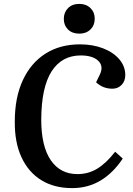

<svg xmlns="http://www.w3.org/2000/svg" viewBox="-20 -953 684 987"><path d="M493 -569Q514 -613 485 -640.5Q456 -668 395 -668Q298 -668 245.5 -586.5Q193 -505 192 -339Q192 -201 241 -129.5Q290 -58 378 -58Q434 -58 480 -86Q526 -114 572 -173L611 -138Q562 -64 497 -25Q432 14 351 14Q258 14 192 -27Q126 -68 90.5 -144.5Q55 -221 56 -328Q56 -452 97.5 -541Q139 -630 214 -677.5Q289 -725 391 -725Q457 -725 510 -704.5Q563 -684 593.5 -648Q624 -612 624 -567Q624 -536 605 -516.5Q586 -497 558 -497Q509 -497 474 -530ZM308 -856Q308 -889 329.5 -911Q351 -933 388 -933Q423 -933 445 -911.5Q467 -890 467 -857Q467 -823 445 -801.5Q423 -780 388 -780Q351 -780 329.5 -801.5Q308 -823 308 -856Z"/></svg>

Font: Literata 36pt SemiBold
Style: Italic
Weight: 600
Italic angle: -2°
Designer: Latin by Veronika Burian and Jose Scaglione. Greek by Irene Vlachou. Cyrillic by Vera Evstafieva
Foundry: TypeTogether
Version: Version 3.002